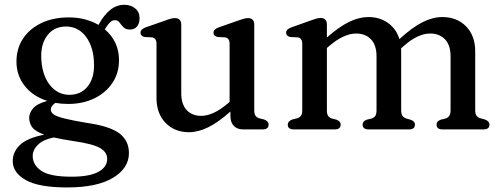

<svg xmlns="http://www.w3.org/2000/svg" viewBox="-20 -554 2146 822"><path d="M351 -28Q450 -14 491 17Q532 48 532 101.5Q532 166 463.8 207.2Q395.5 248.5 267 248.5Q146 248.5 90.2 216.8Q34.5 185 34.5 136Q34.5 96.5 65.2 66.8Q96 37 169.5 22.5Q131.5 9 118.2 -8.8Q105 -26.5 105 -50.5Q105 -70.5 121.8 -90.2Q138.5 -110 182.5 -122Q121 -141.5 85.8 -186.2Q50.5 -231 50.5 -290.5Q50.5 -346.5 78.8 -389Q107 -431.5 157.5 -455.5Q208 -479.5 275 -479.5Q312 -479.5 344 -471Q376 -462.5 401.5 -447.5L402.5 -449Q425 -490 452.2 -511.8Q479.5 -533.5 512.5 -533.5Q540 -533.5 558.8 -518Q577.5 -502.5 577.5 -476.5Q577.5 -454 566.8 -440.8Q556 -427.5 537 -427.5Q518 -427.5 508.5 -437.5Q499 -447.5 491.8 -457.5Q484.5 -467.5 472 -467.5Q459.5 -467.5 449.8 -457.2Q440 -447 428.5 -428.5Q489.5 -376.5 489.5 -296.5Q489.5 -241 461.2 -198.8Q433 -156.5 383.8 -132.8Q334.5 -109 272 -109Q243 -109 217 -113.5Q197.5 -100 197.5 -85Q197.5 -73 210 -64Q222.5 -55 255.8 -46.8Q289 -38.5 351 -28ZM261.5 -440.5Q212 -440 183.8 -404Q155.5 -368 156.5 -311.5Q158 -236.5 191.8 -192.2Q225.5 -148 278 -148Q327.5 -148.5 355.8 -184.5Q384 -220.5 382.5 -279.5Q381.5 -351 348.8 -395.8Q316 -440.5 261.5 -440.5ZM120 113.5Q120 152.5 157 177.5Q194 202.5 286 202.5Q363 202.5 401 181.8Q439 161 439 125.5Q439 98 408.8 80Q378.5 62 294.5 50Q245 42.5 210.5 34.5Q166 43 143 65.2Q120 87.5 120 113.5Z M650 -134.5V-366.5Q650 -390.5 631.5 -394L599 -395.5Q581.5 -399.5 581.5 -414Q581.5 -429 604 -437L683 -464.5Q698.5 -470.5 709.2 -473.5Q720 -476.5 728.5 -476.5Q756 -476.5 756 -448.5V-156Q756 -107.5 779.2 -82.8Q802.5 -58 841.5 -58Q866.5 -58 895.5 -71.2Q924.5 -84.5 957.5 -113L963 -118V-366.5Q963 -390.5 944.5 -394L912 -395.5Q894 -399.5 894 -414Q894 -429 917 -437L995.5 -464.5Q1011 -470 1021.8 -473.2Q1032.5 -476.5 1042 -476.5Q1068.5 -476.5 1068.5 -448.5V-81.5Q1068.5 -66 1074.2 -58.2Q1080 -50.5 1090 -47.5L1110.5 -42.5Q1130 -35.5 1130 -20.5Q1130 0 1104 0H1020.5Q995.5 0 981 -15Q966.5 -30 966.5 -58V-76.5Q913.5 -29.5 870.8 -8.8Q828 12 789 12Q727.5 12 688.8 -28Q650 -68 650 -134.5Z M1379.5 -448.5V-393.5Q1432.5 -440 1475 -460.5Q1517.5 -481 1557 -481Q1606 -481 1641.2 -455.8Q1676.5 -430.5 1690 -386.5Q1745 -437 1789 -459Q1833 -481 1873.5 -481Q1936.5 -481 1975.5 -441Q2014.5 -401 2014.5 -334V-82.5Q2014.5 -66.5 2020.2 -58.5Q2026 -50.5 2037 -47.5L2056 -42.5Q2075.5 -35 2075.5 -20.5Q2075.5 0 2049.5 0H1874Q1849 0 1849 -21Q1849 -34.5 1866.5 -41.5L1887.5 -46.5Q1898 -50 1903.5 -58Q1909 -66 1909 -82.5V-312.5Q1909 -361 1885 -385.8Q1861 -410.5 1821.5 -410.5Q1795.5 -410.5 1766.2 -396.8Q1737 -383 1704 -353L1697 -347Q1697.5 -340.5 1697.5 -334V-82.5Q1697.5 -65.5 1703.2 -57.8Q1709 -50 1720 -46.5L1739 -41Q1756.5 -34.5 1756.5 -21Q1756.5 0 1731.5 0H1557.5Q1532.5 0 1532.5 -21Q1532.5 -34.5 1549.5 -41.5L1570.5 -46.5Q1581.5 -50 1586.8 -58Q1592 -66 1592 -82.5V-312.5Q1592 -361 1568.2 -385.8Q1544.5 -410.5 1504.5 -410.5Q1479 -410.5 1449.8 -397.2Q1420.5 -384 1387 -355L1379.5 -348.5V-81.5Q1379.5 -65.5 1384.8 -57.8Q1390 -50 1401 -46.5L1421 -41.5Q1438.5 -34.5 1438.5 -21Q1438.5 0 1413 0H1238Q1212 0 1212 -20.5Q1212 -35 1231.5 -42.5L1252.5 -47.5Q1263 -51 1268.5 -58.5Q1274 -66 1274 -81.5V-366.5Q1274 -391 1255.5 -394L1223 -395.5Q1205 -399.5 1205 -414Q1205 -429 1228 -437L1306.5 -465Q1321.5 -470.5 1332.5 -473.8Q1343.5 -477 1352.5 -477Q1379.5 -477 1379.5 -448.5Z"/></svg>

Font: Fraunces 9pt S050
Style: Regular
Weight: 400
Version: Version 1.000; ttfautohint (v1.8.3)